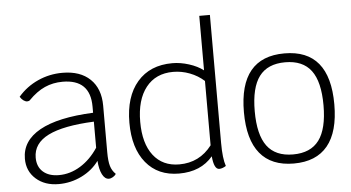

<svg xmlns="http://www.w3.org/2000/svg" viewBox="-53 -885 1811 990"><g transform="rotate(-5 852.0 -390.5)"><path d="M510 -17Q505 -8 494 -1.5Q483 5 473 5Q452 5 438.5 -21.5Q425 -48 422 -92Q388 -45 332 -17.5Q276 10 213 10Q141 10 95.5 -30.5Q50 -71 50 -135Q50 -228 144 -280.5Q238 -333 421 -341V-373Q421 -514 278 -514Q228 -514 185.5 -495Q143 -476 102 -434Q97 -429 88 -429Q79 -429 69 -436Q59 -443 51 -456Q94 -506 154 -533Q214 -560 281 -560Q373 -560 424.5 -510.5Q476 -461 476 -373V-132Q476 -86 483.5 -60.5Q491 -35 510 -17ZM421 -160V-295Q262 -288 184 -249Q106 -210 106 -136Q106 -89 136 -62.5Q166 -36 218 -36Q276 -36 329 -68.5Q382 -101 421 -160Z M1079 -8Q1060 4 1044 4Q1017 4 1011 -64Q949 10 836 10Q727 10 665 -65.5Q603 -141 603 -273Q603 -408 668.5 -484Q734 -560 850 -560Q892 -560 936 -546Q980 -532 1010 -509V-791H1065V-128Q1065 -48 1079 -8ZM1010 -121V-454Q978 -483 936 -499Q894 -515 850 -515Q760 -515 709.5 -451Q659 -387 659 -273Q659 -161 707 -99Q755 -37 841 -37Q946 -37 1010 -121Z M1196 -276Q1196 -560 1430 -560Q1664 -560 1664 -276Q1664 -134 1605 -62Q1546 10 1430 10Q1314 10 1255 -62Q1196 -134 1196 -276ZM1608 -276Q1608 -398 1564.5 -456Q1521 -514 1430 -514Q1339 -514 1295.5 -456Q1252 -398 1252 -276Q1252 -154 1295.5 -95.5Q1339 -37 1430 -37Q1521 -37 1564.5 -95.5Q1608 -154 1608 -276Z"/></g></svg>

Font: Krub Light
Style: Regular
Weight: 300
Designer: Ekaluck Peanpanawate
Foundry: Cadson Demak Co.,Ltd.
Version: Version 1.000; ttfautohint (v1.6)